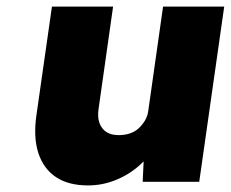

<svg xmlns="http://www.w3.org/2000/svg" viewBox="-20 -553 702 584"><path d="M248 11Q188 11 150 -14.5Q112 -40 96.5 -88Q81 -136 91 -204L138 -533H324L280 -223Q276 -197 282.5 -179Q289 -161 303.5 -151.5Q318 -142 341 -142Q359 -142 374.5 -147Q390 -152 401.5 -162.5Q413 -173 421 -186.5Q429 -200 431 -216L476 -533H662L586 0H414L419 -108L456 -120Q440 -83 407.5 -53Q375 -23 333.5 -6Q292 11 248 11Z"/></svg>

Font: Lexend ExtBd
Style: Italic
Weight: 800
Italic angle: -8.13011°
Designer: Bonnie Shaver-Troup, Thomas Jockin
Foundry: Lexend
Version: Version 1.007